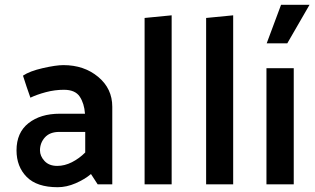

<svg xmlns="http://www.w3.org/2000/svg" viewBox="-20 -770 1316 802"><path d="M147 -142Q147 -118 166 -97.5Q185 -77 219 -77Q250 -77 280.5 -92.5Q311 -108 336 -133V-219H228Q188 -219 167.5 -196Q147 -173 147 -142ZM76 -454Q104 -473 159 -485.5Q214 -498 245 -498Q331 -498 390 -449Q449 -400 449 -324V0H388Q381 -10 374 -21.5Q367 -33 360 -43Q334 -21 296 -4.5Q258 12 221 12Q134 12 91.5 -31Q49 -74 49 -142Q49 -216 99 -255.5Q149 -295 230 -295H335Q332 -338 313 -366.5Q294 -395 247 -395Q209 -395 171.5 -385Q134 -375 107 -362Q99 -385 91 -408Q83 -431 76 -454Z M584 0V-695L697 -706V0Z M841 0V-695L954 -706V0Z M1154 -750H1273L1180 -589H1094ZM1093 0V-485H1207V0Z"/></svg>

Font: Palanquin SemiBold
Style: Regular
Weight: 600
Designer: Pria Ravichandran
Version: Version 1.0.4